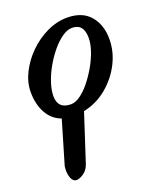

<svg xmlns="http://www.w3.org/2000/svg" viewBox="-132 -498 717 867"><g transform="rotate(-20 226.0 -64.0)"><path d="M82 288Q68 285 61.5 269Q55 253 54.5 234Q54 215 58 204L117 4Q73 -12 49.5 -54.5Q26 -97 26 -156Q26 -202 49 -248Q72 -294 110.5 -332Q149 -370 197 -393Q245 -416 295 -416Q367 -416 404.5 -372.5Q442 -329 442 -260Q442 -200 413.5 -144Q385 -88 335.5 -47Q286 -6 223 7L149 234Q140 262 118 276Q96 290 82 288ZM179 -42Q200 -42 224 -59Q248 -76 271 -104.5Q294 -133 313.5 -167Q333 -201 344.5 -235Q356 -269 356 -297Q356 -365 300 -365Q277 -365 251.5 -347Q226 -329 202 -300Q178 -271 158.5 -236.5Q139 -202 127.5 -167Q116 -132 116 -104Q116 -42 179 -42Z"/></g></svg>

Font: Junicode SmExp
Style: Bold Italic
Weight: 700
Width: 6
Italic angle: -11°
Designer: Peter S. Baker
Version: Version 2.205; ttfautohint (v1.8.4)